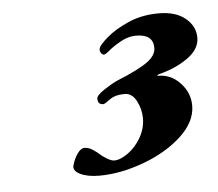

<svg xmlns="http://www.w3.org/2000/svg" viewBox="-36 -814 474 417"><g transform="rotate(-5 201.5 -605.0)"><path d="M111 -463Q115 -477 122.5 -487.5Q130 -498 138 -498Q147 -498 156.5 -491.5Q166 -485 168 -483Q174 -477 184 -471Q194 -465 200 -465Q213 -465 230 -477Q247 -489 258.5 -509Q270 -529 270 -551Q270 -571 260.5 -589Q251 -607 235 -607Q214 -607 202 -598Q190 -589 187 -589Q175 -589 175 -602Q175 -609 191.5 -620Q208 -631 221 -637Q270 -657 289 -671Q308 -685 308 -701Q308 -731 271 -731Q256 -731 242.5 -724.5Q229 -718 214 -707Q211 -704 205.5 -700Q200 -696 198 -696Q194 -696 191 -701Q188 -706 190 -711Q192 -718 210 -733.5Q228 -749 257.5 -762Q287 -775 324 -775Q361 -775 382 -757.5Q403 -740 403 -715Q403 -690 376 -671Q349 -652 312 -643Q310 -642 309.5 -641Q309 -640 311 -640Q339 -640 359 -618.5Q379 -597 379 -569Q379 -534 345.5 -503Q312 -472 261.5 -453.5Q211 -435 165 -435Q139 -435 123 -443Q107 -451 111 -463Z"/></g></svg>

Font: EB Garamond ExtraBold
Style: Italic
Weight: 800
Italic angle: -17.2°
Designer: Georg Duffner and Octavio Pardo
Foundry: Georg Duffner
Version: Version 1.000